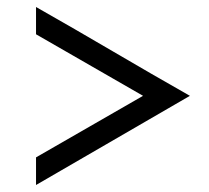

<svg xmlns="http://www.w3.org/2000/svg" viewBox="-20 -514 599 549"><path d="M83 15V-64L389 -240L83 -416V-494Q194 -431 303 -367Q412 -303 523 -240Z"/></svg>

Font: Josefin Sans
Style: Regular
Weight: 400
Designer: Santiago Orozco
Foundry: Typemade
Version: Version 1.0